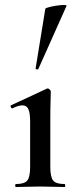

<svg xmlns="http://www.w3.org/2000/svg" viewBox="-20 -751 306 771"><path d="M44 0Q41 0 41 -6Q41 -12 44 -12Q78 -12 89.5 -26Q101 -40 101 -81V-263Q101 -297 94 -312.5Q87 -328 70 -328Q62 -328 52 -325Q42 -322 30 -316Q26 -315 23.5 -321Q21 -327 24 -328L168 -395Q170 -396 171 -396Q175 -396 179.5 -391.5Q184 -387 184 -384Q184 -373 183 -344Q182 -315 182 -264V-81Q182 -40 193.5 -26Q205 -12 239 -12Q242 -12 242 -6Q242 0 239 0Q219 0 194 -1Q169 -2 141 -2Q114 -2 88.5 -1Q63 0 44 0ZM134 -474Q133 -471 127.5 -472.5Q122 -474 123 -476L162 -716Q164 -719 177.5 -722.5Q191 -726 208 -728.5Q225 -731 237 -731Q249 -731 247 -727Z"/></svg>

Font: Cormorant Infant Light SemiBold
Style: Regular
Weight: 600
Version: Version 4.001